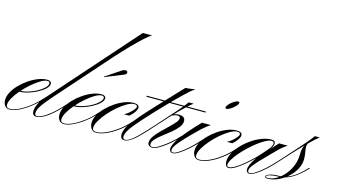

<svg xmlns="http://www.w3.org/2000/svg" viewBox="-140 -1214 2745 1563"><g transform="rotate(15 1232.0 -432.5)"><path d="M10 3Q42 3 84.5 -17.5Q127 -38 172.5 -72.5Q218 -107 256 -151L268 -163H278L269 -154Q228 -108 180.5 -71Q133 -34 88 -12.5Q43 9 10 9Q-15 9 -30 -9Q-45 -27 -45 -58Q-45 -89 -27 -123Q-9 -157 21.5 -189Q52 -221 90.5 -247.5Q129 -274 169 -289.5Q209 -305 246 -305Q262 -305 271.5 -298Q281 -291 281 -280Q281 -260 258.5 -238Q236 -216 200 -196.5Q164 -177 123.5 -164.5Q83 -152 46 -152L55 -161Q90 -162 127 -174Q164 -186 196 -204Q228 -222 248.5 -242.5Q269 -263 269 -280Q269 -296 249 -296Q225 -296 191 -275.5Q157 -255 120 -223Q83 -191 51 -154Q19 -117 -0.5 -82.5Q-20 -48 -20 -24Q-20 3 10 3Z M235 9Q201 9 201 -29Q201 -88 268 -163L897 -874H976Q956 -864 915 -827Q874 -790 820.5 -735Q767 -680 709 -615L323 -179Q266 -114 243.5 -79Q221 -44 221 -19Q221 3 238 3Q271 3 327.5 -38Q384 -79 447 -151L458 -163H467L459 -154Q390 -75 332.5 -33Q275 9 235 9Z M468 3Q500 3 542.5 -17.5Q585 -38 630.5 -72.5Q676 -107 714 -151L726 -163H736L727 -154Q686 -108 638.5 -71Q591 -34 546 -12.5Q501 9 468 9Q443 9 428 -9Q413 -27 413 -58Q413 -89 431 -123Q449 -157 479.5 -189Q510 -221 548.5 -247.5Q587 -274 627 -289.5Q667 -305 704 -305Q720 -305 729.5 -298Q739 -291 739 -280Q739 -260 716.5 -238Q694 -216 658 -196.5Q622 -177 581.5 -164.5Q541 -152 504 -152L513 -161Q548 -162 585 -174Q622 -186 654 -204Q686 -222 706.5 -242.5Q727 -263 727 -280Q727 -296 707 -296Q683 -296 649 -275.5Q615 -255 578 -223Q541 -191 509 -154Q477 -117 457.5 -82.5Q438 -48 438 -24Q438 3 468 3ZM685 -445 683 -449 814 -536Q827 -544 839 -544Q858 -544 858 -529Q858 -516 840 -508Z M738 9Q713 9 698 -10.5Q683 -30 683 -60Q683 -91 701 -125Q719 -159 749.5 -190.5Q780 -222 818 -248Q856 -274 896 -289.5Q936 -305 973 -305Q1020 -305 1020 -276Q1020 -260 1003 -236Q986 -212 964 -195H919Q939 -204 958.5 -220.5Q978 -237 992 -254Q1006 -271 1006 -280Q1006 -297 980 -297Q955 -297 920 -277Q885 -257 847.5 -225Q810 -193 778 -156Q746 -119 726 -84Q706 -49 706 -24Q706 3 740 3Q775 3 820.5 -17.5Q866 -38 913 -72.5Q960 -107 999 -151L1010 -163H1020L1011 -154Q970 -106 921 -69.5Q872 -33 824.5 -12Q777 9 738 9Z M1060 -380V-389H1558V-380ZM1065 -179Q1009 -116 986 -80Q963 -44 963 -19Q963 3 980 3Q998 3 1021.5 -11.5Q1045 -26 1079.5 -59.5Q1114 -93 1166 -151L1177 -163H1187L1178 -154Q1100 -65 1054 -28Q1008 9 977 9Q943 9 943 -29Q943 -88 1010 -163Q1029 -187 1046.5 -207.5Q1064 -228 1086.5 -252.5Q1109 -277 1141.5 -312.5Q1174 -348 1224.5 -401Q1275 -454 1348 -532Q1365 -532 1386.5 -535Q1408 -538 1429 -543Q1398 -521 1341 -466.5Q1284 -412 1212.5 -337.5Q1141 -263 1065 -179Z M1187 -163H1177L1189 -176Q1278 -274 1332.5 -336.5Q1387 -399 1404 -425H1446Q1407 -396 1349.5 -338.5Q1292 -281 1199 -177ZM1212 3Q1232 3 1268 -19Q1304 -41 1345.5 -75.5Q1387 -110 1424 -151L1435 -163H1445L1436 -154Q1396 -108 1352.5 -71.5Q1309 -35 1271.5 -13Q1234 9 1211 9Q1198 9 1185.5 0.5Q1173 -8 1173 -26Q1173 -51 1192.5 -78.5Q1212 -106 1241 -135Q1270 -164 1299 -191.5Q1328 -219 1347.5 -241.5Q1367 -264 1367 -280Q1367 -298 1345 -298Q1336 -298 1323 -294.5Q1310 -291 1295 -285L1303 -296Q1315 -301 1327 -304.5Q1339 -308 1353 -308Q1377 -308 1392 -298.5Q1407 -289 1407 -267Q1407 -240 1385.5 -213Q1364 -186 1331.5 -159.5Q1299 -133 1266.5 -108.5Q1234 -84 1212.5 -61Q1191 -38 1191 -16Q1191 3 1212 3Z M1384 9Q1372 9 1364 0.5Q1356 -8 1356 -20Q1356 -57 1402 -121.5Q1448 -186 1551 -293H1626Q1614 -286 1596 -272Q1578 -258 1556 -238Q1487 -171 1446 -127.5Q1405 -84 1387 -58Q1369 -32 1369 -16Q1369 3 1385 3Q1402 3 1434.5 -18Q1467 -39 1506 -74Q1545 -109 1582 -151L1594 -163H1603L1595 -154Q1553 -106 1512 -69.5Q1471 -33 1437 -12Q1403 9 1384 9ZM1792 -536Q1803 -536 1803 -529Q1803 -516 1786.5 -498.5Q1770 -481 1749.5 -467.5Q1729 -454 1714 -454Q1704 -454 1704 -462Q1704 -474 1720 -491.5Q1736 -509 1757 -522.5Q1778 -536 1792 -536Z M1606 9Q1581 9 1566 -10.5Q1551 -30 1551 -60Q1551 -91 1569 -125Q1587 -159 1617.5 -190.5Q1648 -222 1686 -248Q1724 -274 1764 -289.5Q1804 -305 1841 -305Q1888 -305 1888 -276Q1888 -260 1871 -236Q1854 -212 1832 -195H1787Q1807 -204 1826.5 -220.5Q1846 -237 1860 -254Q1874 -271 1874 -280Q1874 -297 1848 -297Q1823 -297 1788 -277Q1753 -257 1715.5 -225Q1678 -193 1646 -156Q1614 -119 1594 -84Q1574 -49 1574 -24Q1574 3 1608 3Q1643 3 1688.5 -17.5Q1734 -38 1781 -72.5Q1828 -107 1867 -151L1878 -163H1888L1879 -154Q1838 -106 1789 -69.5Q1740 -33 1692.5 -12Q1645 9 1606 9Z M1856 7Q1824 7 1824 -43Q1824 -75 1843.5 -112Q1863 -149 1895.5 -183.5Q1928 -218 1968.5 -246Q2009 -274 2052.5 -290.5Q2096 -307 2134 -307Q2167 -307 2167 -281Q2167 -258 2137 -222Q2107 -186 2062 -138Q2026 -102 1986.5 -68.5Q1947 -35 1912.5 -14Q1878 7 1856 7ZM1857 0Q1875 0 1906.5 -18.5Q1938 -37 1977 -69.5Q2016 -102 2057 -143Q2102 -191 2130 -225Q2158 -259 2158 -280Q2158 -297 2137 -297Q2118 -297 2088.5 -281.5Q2059 -266 2025.5 -240.5Q1992 -215 1959 -184Q1926 -153 1899 -121Q1872 -89 1855.5 -61.5Q1839 -34 1839 -15Q1839 0 1857 0ZM2249 -163 2241 -154Q2201 -108 2160 -71Q2119 -34 2084.5 -12.5Q2050 9 2030 9Q2019 9 2011 0.5Q2003 -8 2003 -20Q2003 -53 2038.5 -108Q2074 -163 2138 -229H2143L2201 -293H2275Q2258 -283 2239.5 -268.5Q2221 -254 2205 -238Q2133 -166 2092 -123Q2051 -80 2033.5 -56Q2016 -32 2016 -16Q2016 3 2032 3Q2049 3 2080 -17Q2111 -37 2150 -71.5Q2189 -106 2229 -151L2240 -163Z M2250 -163H2240L2252 -176Q2341 -274 2395.5 -336.5Q2450 -399 2467 -425H2509Q2470 -396 2413 -338Q2356 -280 2262 -177ZM2489 -154Q2435 -95 2378 -62.5Q2321 -30 2266 -30Q2225 -30 2196.5 -22.5Q2168 -15 2168 -4Q2168 3 2180 3Q2220 3 2256.5 -18.5Q2293 -40 2323 -75.5Q2353 -111 2370.5 -155.5Q2388 -200 2388 -247Q2388 -275 2392.5 -296Q2397 -317 2411 -340.5Q2425 -364 2455 -395L2508 -425Q2473 -398 2454 -381.5Q2435 -365 2427.5 -351.5Q2420 -338 2420 -323Q2420 -307 2425.5 -278.5Q2431 -250 2431 -221Q2431 -179 2409.5 -138Q2388 -97 2351.5 -64Q2315 -31 2271 -11Q2227 9 2182 9Q2162 9 2162 -4Q2162 -17 2192 -27Q2222 -37 2265 -37Q2372 -37 2476 -151L2488 -163H2497Z"/></g></svg>

Font: Ballet 24pt
Style: Regular
Weight: 400
Designer: Maximiliano R. Sproviero
Foundry: Omnibus-Type
Version: Version 1.100